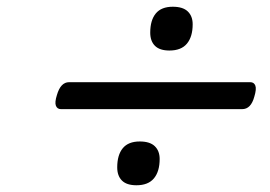

<svg xmlns="http://www.w3.org/2000/svg" viewBox="-20 -722 803 570"><path d="M161 -398Q150 -398 146 -408Q142 -418 149 -440Q160 -478 185 -478H723Q734 -478 738 -468Q742 -458 735 -435Q725 -398 699 -398ZM385 -172Q356 -172 342 -186Q328 -200 328 -225Q328 -262 344.5 -282Q361 -302 395 -302Q425 -302 439.5 -288Q454 -274 454 -250Q454 -213 437 -192.5Q420 -172 385 -172ZM483 -572Q454 -572 440 -586Q426 -600 426 -625Q426 -662 442.5 -682Q459 -702 493 -702Q523 -702 537.5 -688Q552 -674 552 -650Q552 -613 535 -592.5Q518 -572 483 -572Z"/></svg>

Font: Playwrite SK
Style: Regular
Weight: 400
Designer: Veronika Burian, José Scaglione
Foundry: TypeTogether
Version: Version 1.002